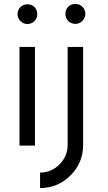

<svg xmlns="http://www.w3.org/2000/svg" viewBox="-20 -738 545 973"><path d="M322.8 -500V-3.2Q322.8 53.7 281.3 95.2Q239.8 136.7 183 136.7V215Q273.2 215 337.2 151Q401.2 87 401.2 -3.2V-500ZM412.5 -667.5Q412.5 -688.8 397.5 -703.8Q383.3 -718 362 -718Q339.8 -718 325.7 -703.8Q311.5 -689.7 311.5 -667.5Q311.5 -646.2 325.7 -632Q340.7 -617 362 -617Q382.5 -617 397.5 -632Q412.5 -647 412.5 -667.5ZM168.8 -666.3Q168.8 -688.2 154.8 -702.3Q140.7 -716.3 118.8 -716.3Q97.8 -716.3 83.8 -702.3Q68.8 -687.3 68.8 -666.3Q68.8 -646.2 83.8 -631.3Q98.7 -616.3 118.8 -616.3Q139.8 -616.3 154.8 -631.3Q168.8 -645.3 168.8 -666.3ZM78.8 0H157.2V-500H78.8Z"/></svg>

Font: Unageo Variable
Style: Regular
Weight: 300
Designer: Richard Sepsi
Foundry: Richard Sepsi
Version: Version 2.200